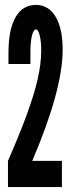

<svg xmlns="http://www.w3.org/2000/svg" viewBox="-20 -763 314 783"><path d="M12.5 0H232.5V-107H111.5Q235.5 -397 235.5 -560Q235.5 -646.5 206.8 -694.8Q178 -743 126 -743Q73 -743 44.2 -694Q15.5 -645 14.5 -553V-502H104V-553Q104 -591.5 110.2 -617.2Q116.5 -643 126 -643Q136 -643 142.2 -617.2Q148.5 -591.5 148 -553Q147.5 -501.5 133.5 -440Q119.5 -378.5 90 -297.5Q60.5 -216.5 12.5 -107Z"/></svg>

Font: League Gothic SemiCondensed
Style: Regular
Weight: 400
Width: 4
Designer: The League of Moveable Type
Version: Version 1.600; ttfautohint (v1.8.3)